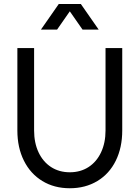

<svg xmlns="http://www.w3.org/2000/svg" viewBox="-20 -954 718 987"><path d="M69.3 -283.2V-707H155.3V-283.2Q155.3 -219.7 178.2 -170.9Q201.2 -122.1 242.7 -95.2Q284.2 -68.4 338.9 -68.4Q393.6 -68.4 435.1 -95.2Q476.6 -122.1 499.5 -170.9Q522.5 -219.7 522.5 -283.2V-707H608.4V-283.2Q608.4 -195.3 575.2 -127.9Q542 -60.5 480.5 -23.4Q418.9 13.7 338.9 13.7Q258.8 13.7 197.8 -23.4Q136.7 -60.5 103 -127.9Q69.3 -195.3 69.3 -283.2ZM282.2 -933.6H365.2L273.4 -801.8H190.4ZM312.5 -933.6H395.5L487.3 -801.8H404.3Z"/></svg>

Font: Wanted Sans Variable
Style: Regular
Weight: 400
Designer: Original Design by Kil Hyung-jin and Kang Hanbin, Wanted Lab, Inc; Hangeul from Source Han Sans by Jang Soo-young and Ka
Foundry: Wanted Lab, Inc.
Version: Version 1.003;Glyphs 3.2 (3227)